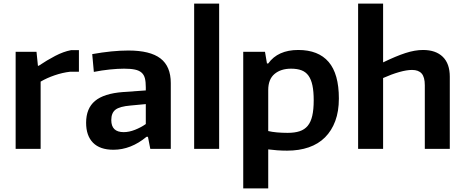

<svg xmlns="http://www.w3.org/2000/svg" viewBox="-20 -828 2585 1068"><path d="M67 -540H183L191 -462H195Q241 -493 287 -517Q333 -541 375 -549H419V-429H370Q327 -424 283.5 -409Q240 -394 206 -374V0H67Z M611 5Q536 5 497.5 -34Q459 -73 459 -145Q459 -225 508.5 -266.5Q558 -308 664 -316L791 -325V-343Q791 -373 786 -392.5Q781 -412 767.5 -424Q754 -436 730.5 -441Q707 -446 670 -446Q635 -446 591 -441.5Q547 -437 502 -428L493 -527Q605 -547 694 -547Q815 -547 872.5 -503Q930 -459 930 -366V0H816L803 -67H795Q708 5 611 5ZM668 -93Q698 -93 731 -106Q764 -119 791 -138V-249L706 -241Q646 -236 622.5 -218Q599 -200 599 -160Q599 -93 668 -93Z M1060 -808H1199V0H1060Z M1333 -540H1454L1465 -475H1472Q1526 -550 1639 -550Q1751 -550 1808 -483.5Q1865 -417 1865 -280Q1865 -209 1845 -155Q1825 -101 1788 -64Q1751 -27 1697.5 -8.5Q1644 10 1577 10Q1548 10 1521.5 8Q1495 6 1472 3V220H1333ZM1580 -89Q1619 -89 1646.5 -98Q1674 -107 1691.5 -128Q1709 -149 1717 -184Q1725 -219 1725 -270Q1725 -319 1718 -352.5Q1711 -386 1696 -407Q1681 -428 1657 -437Q1633 -446 1599 -446Q1542 -446 1507 -416.5Q1472 -387 1472 -327V-99Q1493 -94 1521 -91.5Q1549 -89 1580 -89Z M1972 -808H2111V-481Q2183 -516 2235.5 -533Q2288 -550 2333 -550Q2404 -550 2443 -512Q2482 -474 2482 -401V0H2343V-354Q2343 -399 2325.5 -419Q2308 -439 2272 -439Q2242 -439 2200 -427Q2158 -415 2111 -394V0H1972Z"/></svg>

Font: Encode Sans Normal
Style: SemiBold
Weight: 600
Designer: Pablo Impallari, Andres Torresi
Foundry: Pablo Impallari, Andres Torresi
Version: Version 1.000; ttfautohint (v1.00) -l 8 -r 50 -G 200 -x 14 -